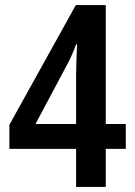

<svg xmlns="http://www.w3.org/2000/svg" viewBox="-20 -737 531 757"><path d="M476 -150H397V0H280V-150H17V-245L279 -717H397V-248H476ZM280 -443Q280 -460 281 -483.5Q282 -507 282.5 -529Q283 -551 284 -562H280Q265 -520 245 -483L120 -248H280Z"/></svg>

Font: Noto Sans Myanmar UI Condensed SemiBold
Style: Regular
Weight: 600
Width: 3
Designer: Monotype Design Team
Foundry: Monotype Imaging Inc.
Version: Version 2.103; ttfautohint (v1.8.4.7-5d5b)